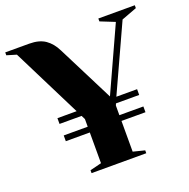

<svg xmlns="http://www.w3.org/2000/svg" viewBox="-125 -820 925 940"><g transform="rotate(-20 337.5 -350.0)"><path d="M195 -15 255 -30V-190H130V-220H255V-260L245 -280H130V-310H230L50 -670L0 -685V-700H125Q177 -700 208.5 -678Q240 -656 260 -615L408 -322L560 -655L485 -685V-700H675V-685L595 -655L437 -310H545V-280H424L420 -270V-220H545V-190H420V-30L480 -15V0H195Z"/></g></svg>

Font: Yeseva One
Style: Regular
Weight: 400
Designer: Jovanny Lemonad
Foundry: Jovanny Lemonad
Version: Version 2.000